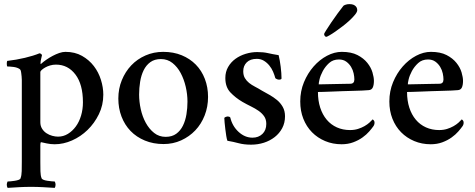

<svg xmlns="http://www.w3.org/2000/svg" viewBox="-20 -693 2307 933"><path d="M252 -379Q237 -379 223.5 -375Q210 -371 199.5 -365Q189 -359 182.5 -353Q176 -347 176 -343V-99Q176 -81 184.5 -67.5Q193 -54 206 -45.5Q219 -37 234 -33Q249 -29 262 -29Q288 -29 310 -42.5Q332 -56 348.5 -78.5Q365 -101 374 -131.5Q383 -162 383 -196Q383 -283 346.5 -331Q310 -379 252 -379ZM298 -441Q344 -441 378.5 -421.5Q413 -402 436 -372Q459 -342 470.5 -305Q482 -268 482 -233Q482 -182 460.5 -138Q439 -94 405.5 -61.5Q372 -29 330 -10.5Q288 8 246 8Q226 8 207.5 4Q189 0 180 -2Q176 -2 176 11V94Q176 119 176.5 139.5Q177 160 182 173Q184 178 192 181Q200 184 210.5 185.5Q221 187 231 188Q241 189 246 189Q250 196 250 204.5Q250 213 246 220Q216 218 188 216.5Q160 215 131 215Q101 215 74 216.5Q47 218 17 220Q13 213 13 204.5Q13 196 17 189Q22 189 32 188Q42 187 52 185.5Q62 184 70.5 181Q79 178 80 173Q85 159 85.5 138.5Q86 118 86 93V-292Q86 -297 86 -305Q86 -313 85 -322Q84 -331 83 -339Q82 -347 80 -352Q77 -358 67.5 -362Q58 -366 47.5 -367.5Q37 -369 27.5 -369.5Q18 -370 15 -370Q13 -375 13 -383.5Q13 -392 15 -397Q59 -402 101 -412Q143 -422 172 -434Q176 -434 180 -430.5Q184 -427 184 -425Q183 -420 180 -407.5Q177 -395 177 -387Q177 -378 181 -384Q191 -393 205.5 -403Q220 -413 236 -421.5Q252 -430 268 -435.5Q284 -441 298 -441Z M762 -406Q731 -406 710.5 -391Q690 -376 678 -351.5Q666 -327 661 -296Q656 -265 656 -234Q656 -199 664 -162.5Q672 -126 688.5 -96Q705 -66 729 -47Q753 -28 785 -28Q816 -28 836.5 -43Q857 -58 869 -82.5Q881 -107 886 -137.5Q891 -168 891 -199Q891 -235 882.5 -271.5Q874 -308 858 -338Q842 -368 818 -387Q794 -406 762 -406ZM773 -441Q823 -441 863 -424.5Q903 -408 931.5 -379Q960 -350 975.5 -309.5Q991 -269 991 -222Q991 -174 974.5 -132Q958 -90 929 -59.5Q900 -29 860.5 -11Q821 7 775 7Q725 7 684 -10Q643 -27 614.5 -56.5Q586 -86 570.5 -126.5Q555 -167 555 -214Q555 -262 572 -303.5Q589 -345 618 -375.5Q647 -406 687 -423.5Q727 -441 773 -441Z M1230 -440Q1260 -440 1281.5 -435Q1303 -430 1334 -425Q1337 -413 1339.5 -398.5Q1342 -384 1344 -368.5Q1346 -353 1347 -338Q1348 -323 1348 -312Q1348 -309 1344.5 -307.5Q1341 -306 1336 -306Q1327 -306 1318 -313Q1314 -328 1307 -344.5Q1300 -361 1288.5 -375Q1277 -389 1262 -398Q1247 -407 1228 -407Q1196 -407 1179 -390Q1162 -373 1162 -347Q1162 -327 1170 -313.5Q1178 -300 1190.5 -290Q1203 -280 1219.5 -271.5Q1236 -263 1252 -253Q1270 -243 1289.5 -232Q1309 -221 1326 -207Q1343 -193 1354 -173.5Q1365 -154 1365 -128Q1365 -96 1351.5 -70.5Q1338 -45 1315 -27Q1292 -9 1262.5 0.5Q1233 10 1200 10Q1166 10 1140 3Q1114 -4 1085 -9Q1082 -17 1079.5 -32.5Q1077 -48 1075 -65Q1073 -82 1071.5 -97Q1070 -112 1070 -120Q1072 -123 1077.5 -125Q1083 -127 1087 -127Q1095 -127 1099 -122Q1109 -80 1139.5 -52Q1170 -24 1207 -24Q1236 -24 1255 -42Q1274 -60 1274 -91Q1274 -113 1263.5 -128Q1253 -143 1236.5 -154.5Q1220 -166 1199.5 -176Q1179 -186 1158 -198Q1124 -218 1099.5 -244Q1075 -270 1075 -314Q1075 -344 1088.5 -367.5Q1102 -391 1124 -407Q1146 -423 1174 -431.5Q1202 -440 1230 -440Z M1627 -404Q1598 -404 1579 -386.5Q1560 -369 1548.5 -347.5Q1537 -326 1532.5 -306.5Q1528 -287 1529 -283Q1531 -283 1553 -283.5Q1575 -284 1601.5 -284.5Q1628 -285 1652 -285.5Q1676 -286 1682 -286Q1702 -286 1702 -307Q1702 -320 1698.5 -336.5Q1695 -353 1686 -368Q1677 -383 1662.5 -393.5Q1648 -404 1627 -404ZM1641 -441Q1687 -441 1717 -425.5Q1747 -410 1765 -387.5Q1783 -365 1790 -341Q1797 -317 1797 -300Q1797 -280 1791.5 -268Q1786 -256 1772 -255Q1762 -254 1741.5 -253Q1721 -252 1696 -251.5Q1671 -251 1644 -250Q1617 -249 1593 -248Q1569 -247 1550.5 -246.5Q1532 -246 1525 -246Q1525 -204 1536 -170Q1547 -136 1567.5 -111.5Q1588 -87 1617 -74Q1646 -61 1681 -61Q1702 -61 1719.5 -66.5Q1737 -72 1751 -80Q1765 -88 1775 -97Q1785 -106 1791 -113Q1793 -112 1796.5 -108Q1800 -104 1800 -97Q1800 -87 1794 -79Q1787 -69 1774 -54Q1761 -39 1741.5 -25Q1722 -11 1696.5 -1.5Q1671 8 1640 8Q1597 8 1560 -7.5Q1523 -23 1496 -50.5Q1469 -78 1454 -116Q1439 -154 1439 -200Q1439 -250 1457 -293.5Q1475 -337 1504 -370Q1533 -403 1569 -422Q1605 -441 1641 -441ZM1678 -673Q1691 -673 1698.5 -669.5Q1706 -666 1710 -661Q1714 -656 1715 -651Q1716 -646 1716 -644Q1716 -635 1705.5 -622Q1695 -609 1679.5 -594.5Q1664 -580 1645 -565.5Q1626 -551 1609.5 -539.5Q1593 -528 1580.5 -521Q1568 -514 1566 -514Q1561 -514 1558 -518.5Q1555 -523 1555 -528Q1555 -530 1565 -546Q1575 -562 1589.5 -583.5Q1604 -605 1620.5 -627.5Q1637 -650 1649 -665Q1651 -667 1659 -670Q1667 -673 1678 -673Z M2060 -404Q2031 -404 2012 -386.5Q1993 -369 1981.5 -347.5Q1970 -326 1965.5 -306.5Q1961 -287 1962 -283Q1964 -283 1986 -283.5Q2008 -284 2034.5 -284.5Q2061 -285 2085 -285.5Q2109 -286 2115 -286Q2135 -286 2135 -307Q2135 -320 2131.5 -336.5Q2128 -353 2119 -368Q2110 -383 2095.5 -393.5Q2081 -404 2060 -404ZM2074 -441Q2120 -441 2150 -425.5Q2180 -410 2198 -387.5Q2216 -365 2223 -341Q2230 -317 2230 -300Q2230 -280 2224.5 -268Q2219 -256 2205 -255Q2195 -254 2174.5 -253Q2154 -252 2129 -251.5Q2104 -251 2077 -250Q2050 -249 2026 -248Q2002 -247 1983.5 -246.5Q1965 -246 1958 -246Q1958 -204 1969 -170Q1980 -136 2000.5 -111.5Q2021 -87 2050 -74Q2079 -61 2114 -61Q2135 -61 2152.5 -66.5Q2170 -72 2184 -80Q2198 -88 2208 -97Q2218 -106 2224 -113Q2226 -112 2229.5 -108Q2233 -104 2233 -97Q2233 -87 2227 -79Q2220 -69 2207 -54Q2194 -39 2174.5 -25Q2155 -11 2129.5 -1.5Q2104 8 2073 8Q2030 8 1993 -7.5Q1956 -23 1929 -50.5Q1902 -78 1887 -116Q1872 -154 1872 -200Q1872 -250 1890 -293.5Q1908 -337 1937 -370Q1966 -403 2002 -422Q2038 -441 2074 -441Z"/></svg>

Font: Vermiglione Medium
Style: Regular
Weight: 500
Version: Version 1.000